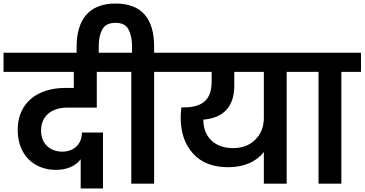

<svg xmlns="http://www.w3.org/2000/svg" viewBox="-41 -1038 2060 1085"><path d="M376 -632V-541H326C172 -541 59 -457 59 -305C59 -158 155 -78 275 -78C336 -78 386 -99 415 -138V27H541V-289H422C422 -220 372 -181 312 -181C239 -181 191 -228 191 -301C191 -382 251 -430 339 -430H506V-632H631L632 -740H-21V-632Z M392 -773V-711H517V-780C517 -816 524 -847 537 -872C551 -897 576 -909 612 -909C647 -909 672 -897 685 -872C698 -847 705 -816 705 -780V-740H590V-632H701V0H830V-632H941V-740H830V-773C830 -936 757 -1018 612 -1018C459 -1018 392 -924 392 -773Z M899 -632H1155V-578C1155 -478 1108 -431 996 -431H984C981 -406 980 -387 980 -375C980 -288 1004 -220 1051 -169C1098 -118 1164 -93 1249 -93C1340 -93 1409 -126 1450 -179V0H1579V-632H1690V-740H899ZM1240 -419C1269 -452 1283 -497 1283 -555V-632H1450V-372C1450 -322 1434 -281 1402 -249C1370 -217 1328 -201 1276 -201C1171 -201 1108 -265 1108 -362C1167 -367 1211 -386 1240 -419Z M1759 -632V0H1888V-632H1999V-740H1648V-632Z"/></svg>

Font: Poppins SemiBold
Style: Regular
Weight: 600
Designer: Ninad Kale (Devanagari), Jonny Pinhorn (Latin)
Foundry: Indian Type Foundry
Version: 4.004